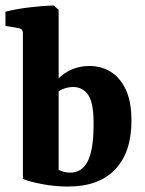

<svg xmlns="http://www.w3.org/2000/svg" viewBox="-29 -675 532 704"><path d="M55 -552Q55 -570 38 -572L-9 -580V-632Q29 -642 79.5 -648Q130 -654 168 -655L186 -639V-52Q194 -48 205 -45Q216 -42 229 -42Q270 -42 291.5 -81.5Q313 -121 314 -208Q316 -293 296 -324.5Q276 -356 239 -356Q223 -356 205.5 -350Q188 -344 174 -330L163 -359Q185 -394 220.5 -413.5Q256 -433 299 -433Q343 -433 377.5 -411.5Q412 -390 432.5 -346Q453 -302 453 -232Q453 -117 393.5 -54Q334 9 220 9Q172 9 125 0Q78 -9 55 -19Z"/></svg>

Font: Yrsa
Style: Bold
Weight: 700
Version: Version 2.004